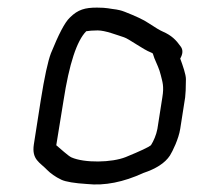

<svg xmlns="http://www.w3.org/2000/svg" viewBox="-20 -498 519 505"><path d="M454 -344C461 -356 462 -367 455 -376C443 -393 431 -405 408 -415C401 -418 389 -425 371 -437C358 -446 336 -456 308 -467C298 -471 291 -472 286 -473C268 -475 262 -478 235 -478C204 -478 185 -473 164 -452C150 -439 134 -407 114 -358C106 -337 97 -296 87 -233L69 -118C63 -78 85 -71 104 -51C113 -42 125 -33 142 -25C153 -20 176 -16 209 -14C255 -9 305 -19 357 -43C390 -54 414 -69 427 -89C434 -100 450 -133 454 -159L467 -242C468 -250 469 -266 469 -290C469 -302 461 -325 454 -344ZM407 -242 394 -159C391 -143 384 -127 377 -116C371 -111 350 -101 311 -85C274 -70 202 -69 168 -84C159 -88 138 -108 128 -116L147 -233C162 -330 182 -391 207 -416H208C214 -417 224 -418 237 -418C257 -418 287 -406 306 -400C319 -396 356 -368 377 -360C380 -359 381 -358 382 -357L386 -345C393 -328 399 -317 403 -300C407 -283 412 -272 407 -242Z"/></svg>

Font: Squarish
Style: It
Weight: 400
Foundry: Cannot Into Space Fonts
Version: Version 0.272